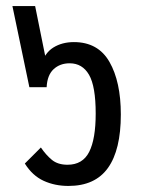

<svg xmlns="http://www.w3.org/2000/svg" viewBox="-20 -604 470 634"><path d="M206 10Q161 10 124 -7Q87 -24 62 -64L115 -117Q132 -92 151.5 -76Q171 -60 203 -60Q253 -60 274.5 -102.5Q296 -145 296 -229Q296 -319 274 -357Q252 -395 210 -395Q178 -395 157 -375.5Q136 -356 134 -316H77L21 -584H96L136 -386H114Q127 -429 156 -447Q185 -465 224 -465Q304 -465 341.5 -399.5Q379 -334 379 -226Q379 -109 336.5 -49.5Q294 10 206 10Z"/></svg>

Font: Noto Sans Thai Condensed
Style: Regular
Weight: 400
Width: 3
Designer: Monotype Design Team
Foundry: Monotype Imaging Inc.
Version: Version 2.002